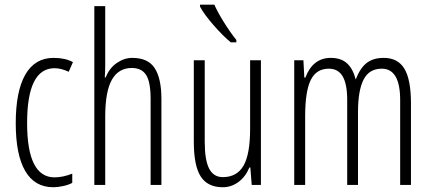

<svg xmlns="http://www.w3.org/2000/svg" viewBox="-20 -786 1836 816"><path d="M207 9.8Q127.4 9.8 87.2 -59.3Q46.9 -128.4 46.9 -262.2Q46.9 -397.9 87.6 -469Q128.4 -540 208 -540Q257.3 -540 290 -522L272 -481Q239.3 -496.1 211.9 -496.1Q95.2 -496.1 95.2 -263.2Q95.2 -32.2 211.9 -32.2Q246.6 -32.2 287.1 -47.9V-8.8Q271 0 247.6 4.9Q224.1 9.8 207 9.8Z M620.1 0V-365.2Q620.1 -437 601.3 -467Q582.5 -497.1 540 -497.1Q483.9 -497.1 455.6 -447.3Q427.2 -397.5 427.2 -290V0H380.9V-759.8H427.2V-513.2Q427.2 -479.5 425.3 -457H429.2Q444.8 -496.6 476.3 -518.3Q507.8 -540 542 -540Q609.4 -540 637.7 -496.1Q666 -452.1 666 -365.2V0Z M850.1 -529.8V-184.1Q850.1 -105.5 868.9 -69.3Q887.7 -33.2 926.8 -33.2Q986.8 -33.2 1014.9 -81.8Q1043 -130.4 1043 -238.8V-529.8H1088.9V0H1049.8L1043.9 -74.2H1040Q1022.9 -33.7 992.7 -12Q962.4 9.8 926.8 9.8Q862.8 9.8 833.3 -35.6Q803.7 -81.1 803.7 -184.1V-529.8ZM960.9 -606Q929.2 -631.8 888.4 -678.2Q847.7 -724.6 830.1 -757.8V-766.1H891.1Q904.3 -735.4 931.4 -691.9Q958.5 -648.4 984.4 -616.2V-606Z M1680.7 0V-360.8Q1680.7 -494.1 1602.5 -494.1Q1548.8 -494.1 1525.1 -447.5Q1501.5 -400.9 1501.5 -310.1V0H1455.6V-360.8Q1455.6 -428.2 1436.5 -461.2Q1417.5 -494.1 1377.4 -494.1Q1324.7 -494.1 1300.8 -446.3Q1276.9 -398.4 1276.9 -291V0H1230.5V-529.8H1269.5L1273.4 -456.1H1277.8Q1309.6 -540 1385.7 -540Q1429.7 -540 1455.1 -516.6Q1480.5 -493.2 1491.7 -448.2Q1510.7 -497.1 1538.6 -518.6Q1566.4 -540 1610.8 -540Q1670.9 -540 1698.7 -493.9Q1726.6 -447.8 1726.6 -346.2V0Z"/></svg>

Font: TypoPRO Open Sans Condensed
Style: Regular
Weight: 300
Width: 3
Foundry: Ascender Corporation
Version: Version 1.10